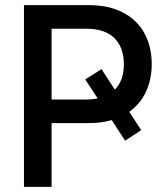

<svg xmlns="http://www.w3.org/2000/svg" viewBox="-20 -727 655 747"><path d="M426.8 -378.4Q461.9 -413.6 461.9 -477.5Q461.9 -541 425.8 -578.1Q389.6 -615.2 314.5 -615.2H180.7V-339.8H314.5Q339.4 -339.8 359.9 -344.2L311.5 -418L375 -458ZM73.2 -707H325.2Q404.8 -707 460 -677.5Q515.1 -647.9 542.7 -596.2Q570.3 -544.4 570.3 -477.5Q570.3 -418.5 548.1 -370.4Q525.9 -322.3 482.9 -292L529.3 -220.7L466.8 -179.7L414.6 -259.8Q375 -248 325.2 -248H180.7V0H73.2Z"/></svg>

Font: Pretendard Std Medium
Style: Regular
Weight: 500
Designer: Base glyphs from Inter by Rasmus Andersson; Hangeul glyphs from Noto Sans CJK(Source Han Sans) by Jang Soo-young and Kan
Foundry: Kil Hyung-jin
Version: Version 1.309